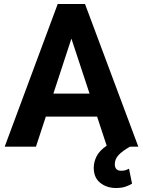

<svg xmlns="http://www.w3.org/2000/svg" viewBox="-20 -731 712 957"><path d="M3.4 0 267.6 -710.9H403.8L669.4 0H627.9Q590.8 21 571.5 41.3Q552.2 61.5 552.2 88.4Q552.2 102.1 559.6 111.1Q566.9 120.1 584.5 120.1Q598.6 120.1 607.7 116.7Q616.7 113.3 623 109.9L638.2 184.6Q626 191.9 606.7 199Q587.4 206.1 558.1 206.1Q512.2 206.1 479.7 180.4Q447.3 154.8 447.3 105.5Q447.3 76.2 461.4 48.1Q475.6 20 511.7 -4.9L463.9 -149.9H208.5L159.2 0ZM246.1 -264.6H426.3L335.9 -538.6Z"/></svg>

Font: Vazirmatn RD FD
Style: Bold
Weight: 700
Designer: Saber Rastikerdar
Foundry: Saber Rastikerdar
Version: Version 33.003